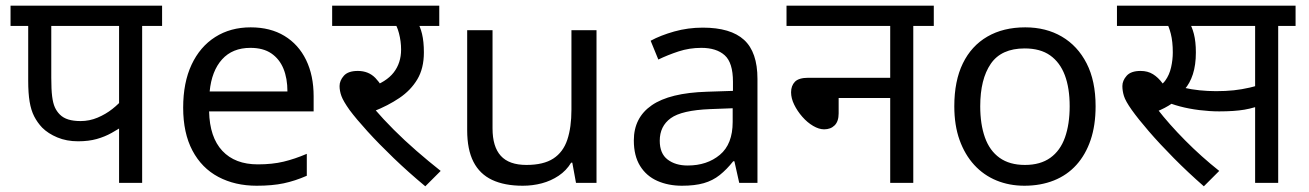

<svg xmlns="http://www.w3.org/2000/svg" viewBox="-20 -642 4596 674"><path d="M479 -551V0H398V-227L417 -203Q396 -189 372 -175.5Q348 -162 319.5 -154Q291 -146 254 -146Q214 -146 181.5 -159.5Q149 -173 128 -194Q111 -212 100 -233.5Q89 -255 84 -285Q79 -315 79 -358V-551H17V-622H549V-551ZM398 -551H160V-369Q160 -328 163 -304Q166 -280 172.5 -265.5Q179 -251 190 -240Q202 -228 220 -222.5Q238 -217 263 -217Q294 -217 322.5 -229Q351 -241 374.5 -259.5Q398 -278 414 -298L398 -246Z M860 -546Q929 -546 978.5 -516Q1028 -486 1054.5 -431.5Q1081 -377 1081 -304V-251H714Q716 -160 760.5 -112.5Q805 -65 885 -65Q936 -65 975.5 -74.5Q1015 -84 1057 -102V-25Q1016 -7 976 1.5Q936 10 881 10Q805 10 746.5 -21Q688 -52 655.5 -113.5Q623 -175 623 -264Q623 -352 652.5 -415Q682 -478 735.5 -512Q789 -546 860 -546ZM859 -474Q796 -474 759.5 -433.5Q723 -393 716 -321H989Q989 -367 975 -401Q961 -435 932.5 -454.5Q904 -474 859 -474Z M1416 -551 1444 -566Q1455 -550 1461.5 -523Q1468 -496 1468 -458Q1468 -402 1445 -363.5Q1422 -325 1382 -298Q1342 -271 1291 -251L1295 -259Q1325 -224 1362.5 -186.5Q1400 -149 1442 -112.5Q1484 -76 1527 -42L1473 12Q1414 -37 1362 -87Q1310 -137 1270 -181Q1230 -225 1207 -256Q1185 -287 1178.5 -305Q1172 -323 1172 -340Q1172 -359 1187 -376Q1202 -393 1236 -393Q1274 -393 1298 -368Q1322 -343 1341 -300L1279 -335Q1336 -354 1362 -387.5Q1388 -421 1388 -468Q1388 -497 1380.5 -525.5Q1373 -554 1362 -565L1407 -551H1146V-622H1522V-551Z M2074 -536V0H2002L1989 -71H1985Q1968 -43 1941 -25Q1914 -7 1882 1.5Q1850 10 1815 10Q1751 10 1707.5 -10.5Q1664 -31 1642 -74Q1620 -117 1620 -185V-536H1709V-191Q1709 -127 1738 -95Q1767 -63 1828 -63Q1888 -63 1922.5 -85.5Q1957 -108 1971.5 -151.5Q1986 -195 1986 -257V-536Z M2447 -545Q2545 -545 2592 -502Q2639 -459 2639 -365V0H2575L2558 -76H2554Q2531 -47 2506.5 -27.5Q2482 -8 2450.5 1Q2419 10 2374 10Q2326 10 2287.5 -7Q2249 -24 2227 -59.5Q2205 -95 2205 -149Q2205 -229 2268 -272.5Q2331 -316 2462 -320L2553 -323V-355Q2553 -422 2524 -448Q2495 -474 2442 -474Q2400 -474 2362 -461.5Q2324 -449 2291 -433L2264 -499Q2299 -518 2347 -531.5Q2395 -545 2447 -545ZM2473 -259Q2373 -255 2334.5 -227Q2296 -199 2296 -148Q2296 -103 2323.5 -82Q2351 -61 2394 -61Q2462 -61 2507 -98.5Q2552 -136 2552 -214V-262Z M2741 -622H3258V-551H3186V0H3105V-298H2924V-244Q2924 -216 2910 -202Q2896 -188 2873 -188Q2855 -188 2834.5 -200Q2814 -212 2796.5 -232Q2779 -252 2768 -274.5Q2757 -297 2757 -318Q2757 -341 2770.5 -355Q2784 -369 2818 -369H3105V-551H2741Z M3826 -269Q3826 -202 3808.5 -150.5Q3791 -99 3758.5 -63Q3726 -27 3679.5 -8.5Q3633 10 3576 10Q3523 10 3478 -8.5Q3433 -27 3400 -63Q3367 -99 3348.5 -150.5Q3330 -202 3330 -269Q3330 -358 3360 -419.5Q3390 -481 3446 -513.5Q3502 -546 3579 -546Q3652 -546 3707.5 -513.5Q3763 -481 3794.5 -419.5Q3826 -358 3826 -269ZM3421 -269Q3421 -206 3437.5 -159.5Q3454 -113 3489 -88Q3524 -63 3578 -63Q3632 -63 3667 -88Q3702 -113 3718.5 -159.5Q3735 -206 3735 -269Q3735 -333 3718 -378Q3701 -423 3666.5 -447.5Q3632 -472 3577 -472Q3495 -472 3458 -418Q3421 -364 3421 -269Z M4125 -551 4153 -566Q4164 -550 4171 -523Q4178 -496 4178 -458Q4178 -414 4167.5 -381.5Q4157 -349 4138 -328L4137 -319Q4119 -296 4094.5 -279Q4070 -262 4039 -250L4043 -259Q4084 -206 4140.5 -149Q4197 -92 4260 -42L4206 12Q4150 -37 4100.5 -87Q4051 -137 4013 -181Q3975 -225 3953 -256Q3931 -287 3925.5 -305Q3920 -323 3920 -340Q3920 -359 3935 -376Q3950 -393 3984 -393Q4009 -393 4027.5 -381.5Q4046 -370 4061 -349.5Q4076 -329 4089 -300L4028 -331Q4056 -339 4070.5 -359Q4085 -379 4091 -405.5Q4097 -432 4097 -458Q4097 -496 4090 -523.5Q4083 -551 4074 -564L4117 -551H3901V-622H4297V-551ZM4467 -551V0H4386V-551H4276V-622H4528V-551ZM4249 -322Q4283 -322 4311 -325Q4339 -328 4367 -334.5Q4395 -341 4427 -353V-280Q4384 -263 4348.5 -257Q4313 -251 4260 -251Q4227 -251 4190.5 -255.5Q4154 -260 4122 -268.5Q4090 -277 4070 -287L4090 -347Q4110 -340 4136 -334Q4162 -328 4191 -325Q4220 -322 4249 -322Z"/></svg>

Font: hingl115
Style: Book
Weight: 400
Designer: Jelle Bosma - Monotype Design Team
Foundry: Monotype Imaging Inc.
Version: Version 2.003